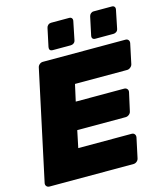

<svg xmlns="http://www.w3.org/2000/svg" viewBox="-130 -1002 946 1100"><g transform="rotate(-15 343.0 -452.0)"><path d="M26 0Q15 0 8.5 -7.5Q2 -15 4 -26L143 -674Q145 -685 154 -692.5Q163 -700 174 -700H664Q675 -700 681 -692.5Q687 -685 685 -674L660 -556Q658 -546 648.5 -538Q639 -530 628 -530H319L297 -431H584Q595 -431 601.5 -423.5Q608 -416 606 -405L582 -297Q580 -286 570.5 -278.5Q561 -271 550 -271H263L242 -170H559Q570 -170 576 -162Q582 -154 580 -143L555 -26Q553 -15 544 -7.5Q535 0 524 0ZM498 -750Q488 -750 483 -756Q478 -762 480 -773L503 -881Q505 -891 512.5 -897.5Q520 -904 530 -904H638Q648 -904 653 -897.5Q658 -891 656 -881L634 -773Q632 -762 624 -756Q616 -750 606 -750ZM245 -750Q235 -750 230 -756Q225 -762 227 -773L250 -881Q252 -891 259.5 -897.5Q267 -904 277 -904H385Q395 -904 400 -897.5Q405 -891 403 -881L381 -773Q379 -762 371 -756Q363 -750 353 -750Z"/></g></svg>

Font: Rubik ExtraBold
Style: Italic
Weight: 800
Italic angle: -12°
Designer: Hubert and Fischer
Foundry: Hubert and Fischer
Version: Version 2.300;gftools[0.9.30]